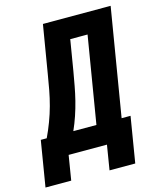

<svg xmlns="http://www.w3.org/2000/svg" viewBox="-163 -827 890 1060"><g transform="rotate(-15 282.0 -297.0)"><path d="M-36 141 7 -120H41Q60 -160 76 -202.5Q92 -245 103.5 -287.5Q115 -330 123 -373Q131 -416 138 -459L184 -735H571L469 -120H520L477 141H330L353 0H134L111 141ZM193 -120H325L407 -615H308L279 -440Q272 -400 264.5 -359Q257 -318 247 -278Q237 -238 223.5 -198Q210 -158 193 -120Z"/></g></svg>

Font: Iosevka Curly HvExObl
Style: Regular
Weight: 900
Width: 7
Italic angle: -9°
Monospace: yes
Designer: Belleve Invis
Foundry: Belleve Invis
Version: Version 11.1.0; ttfautohint (v1.8.3)